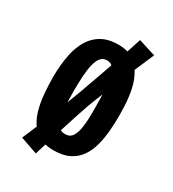

<svg xmlns="http://www.w3.org/2000/svg" viewBox="-162 -683 751 834"><g transform="rotate(30 213.5 -266.5)"><path d="M207 10Q147 10 113.5 -20.5Q80 -51 65 -103Q55 -137 51 -179Q47 -221 47 -268Q47 -299 50 -328Q53 -357 58.5 -383Q64 -409 74 -431Q92 -476 129 -502.5Q166 -529 224 -529Q278 -529 309.5 -501.5Q341 -474 358 -429Q370 -396 375 -354Q380 -312 380 -264Q380 -222 376.5 -184Q373 -146 365 -115Q355 -76 335 -48Q315 -20 284 -5Q253 10 207 10ZM215 -76Q240 -76 252 -95Q264 -114 268 -146Q270 -161 271 -178Q272 -195 272 -214Q272 -233 272 -253Q271 -289 270.5 -320.5Q270 -352 266 -376Q261 -409 249 -427Q237 -445 215 -445Q201 -445 191.5 -438.5Q182 -432 175.5 -419.5Q169 -407 165 -390Q162 -377 160 -361.5Q158 -346 157 -329Q156 -312 155.5 -293.5Q155 -275 155 -256Q155 -225 156 -198Q157 -171 161 -148Q166 -115 178.5 -95.5Q191 -76 215 -76ZM148 60 62 30Q76 -1 96 -49.5Q116 -98 138 -154Q160 -210 180 -264Q200 -319 221.5 -380Q243 -441 262.5 -497.5Q282 -554 294 -593L380 -566Q364 -529 344 -482.5Q324 -436 304.5 -388.5Q285 -341 268 -300Q251 -259 241 -231Q231 -203 219 -166Q207 -129 194 -88Q181 -47 169 -8.5Q157 30 148 60Z"/></g></svg>

Font: Truculenta
Style: Bold
Weight: 700
Designer: Ivan Castro, Eva Sanz & Omnibus-Type Team
Foundry: Omnibus-Type
Version: Version 1.002